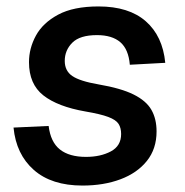

<svg xmlns="http://www.w3.org/2000/svg" viewBox="-20 -564 575 596"><path d="M236 12Q140 12 85 -36.5Q30 -85 22 -168L131 -173Q137 -123 166 -100Q195 -77 247 -77Q292 -77 324 -94Q356 -111 356 -148Q356 -167 348 -179.5Q340 -192 316 -201Q292 -210 245 -218Q159 -233 114.5 -268Q70 -303 70 -371Q70 -414 91.5 -453.5Q113 -493 160.5 -518.5Q208 -544 286 -544Q380 -544 432.5 -498Q485 -452 493 -369L383 -363Q379 -411 353.5 -433Q328 -455 281 -455Q228 -455 204.5 -431.5Q181 -408 181 -375Q181 -344 204.5 -328Q228 -312 286 -302Q356 -290 395 -270.5Q434 -251 450 -223Q466 -195 466 -156Q466 -102 436 -64.5Q406 -27 354 -7.5Q302 12 236 12Z"/></svg>

Font: Geist Medium
Style: Italic
Weight: 500
Italic angle: -12°
Designer: Basement.studio, Andrés Briganti, Mateo Zaragoza
Foundry: Basement.studio, Vercel, Andrés Briganti, Guido Ferreyra, Mateo Zaragoza
Version: Version 1.500; ttfautohint (v1.8.4.7-5d5b)